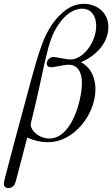

<svg xmlns="http://www.w3.org/2000/svg" viewBox="-33 -725 581 994"><path d="M-13 227C-13 242 -2 249 10 249C23 249 36 241 42 231C47 223 47 221 108 -13C144 3 175 11 218 11C348 11 461 -131 461 -263C461 -291 455 -367 386 -403C484 -445 528 -519 528 -585C528 -661 468 -705 401 -705C375 -705 327 -700 271 -641C198 -564 171 -469 119 -277L43 5C-16 225 -13 218 -13 227ZM126 -79C126 -86 128 -91 129 -96C203 -391 206 -506 271 -600C301 -644 344 -680 392 -680C442 -680 465 -639 465 -591C465 -505 396 -417 332 -417C311 -417 257 -430 244 -430C223 -430 209 -411 209 -396C209 -385 216 -377 231 -377C253 -377 298 -390 323 -390C350 -390 391 -375 391 -294C391 -209 339 -8 223 -8C167 -8 126 -51 126 -79Z"/></svg>

Font: CMU Serif
Style: Italic
Weight: 500
Italic angle: -14.04°
Version: Version 0.7.0